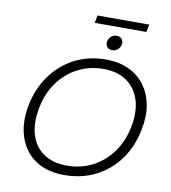

<svg xmlns="http://www.w3.org/2000/svg" viewBox="-101 -1046 1017 1142"><g transform="rotate(10 407.5 -474.5)"><path d="M363 10Q258 10 188 -38Q118 -86 90.5 -171Q63 -256 84 -364Q105 -467 161.5 -545Q218 -623 302 -666.5Q386 -710 491 -710Q569 -710 629 -682Q689 -654 726 -603.5Q763 -553 775.5 -485Q788 -417 771 -336Q751 -232 694.5 -154Q638 -76 553.5 -33Q469 10 363 10ZM369 -48Q455 -48 525 -84.5Q595 -121 642.5 -187Q690 -253 707 -339Q726 -433 704.5 -503Q683 -573 627.5 -612.5Q572 -652 486 -652Q401 -652 331 -615.5Q261 -579 213.5 -513.5Q166 -448 149 -361Q130 -265 151.5 -194.5Q173 -124 229 -86Q285 -48 369 -48ZM516 -771Q495 -771 485.5 -783.5Q476 -796 477 -812Q478 -829 491.5 -844.5Q505 -860 529 -860Q551 -860 560 -846.5Q569 -833 568 -818Q566 -801 552.5 -786Q539 -771 516 -771ZM386 -913 395 -959H707L698 -913Z"/></g></svg>

Font: REM ExtraLight
Style: Italic
Weight: 250
Italic angle: -11°
Designer: Octavio Pardo
Foundry: Ashler Design
Version: Version 1.005;gftools[0.9.28]